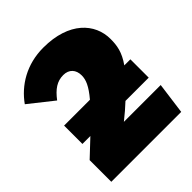

<svg xmlns="http://www.w3.org/2000/svg" viewBox="-207 -820 940 940"><g transform="rotate(-45 263.0 -350.0)"><path d="M270 -164C300 -188 326 -210 348 -231H509V-358H467C505 -412 511 -452 511 -497C511 -604 426 -700 248 -700C131 -700 42 -644 -12 -568L113 -469C147 -514 179 -536 222 -536C262 -536 285 -510 285 -471C285 -440 272 -409 229 -358H50V-231H105C80 -207 51 -180 19 -150V0H503L525 -164Z"/></g></svg>

Font: Fira Sans Ultra
Style: Regular
Weight: 950
Designer: Carrois Corporate & Edenspiekermann AG
Foundry: Carrois Corporate GbR & Edenspiekermann AG
Version: Version 4.203;PS 004.203;hotconv 1.0.88;makeotf.lib2.5.64775